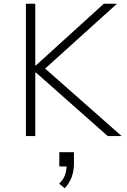

<svg xmlns="http://www.w3.org/2000/svg" viewBox="-20 -725 679 1023"><path d="M118 0V-705H168V-377H172L533 -705H603L200 -341L202 -376L628 0H554L172 -338H168V0ZM325 278 295 254Q319 230 327 205.5Q335 181 335 154L343 162H296V86H374V146Q374 185 362 218Q350 251 325 278Z"/></svg>

Font: Nunito Sans 7pt ExtraLight
Style: Regular
Weight: 250
Designer: Vernon Adams
Foundry: Vernon Adams
Version: Version 3.101;gftools[0.9.27]